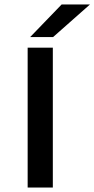

<svg xmlns="http://www.w3.org/2000/svg" viewBox="-20 -834 420 854"><path d="M103 -622H215V0H103ZM114 -669 254 -814H380L216 -669Z"/></svg>

Font: Sarpanch Medium
Style: Regular
Weight: 500
Designer: Manushi Parikh (Devanagari and Latin), Jyotish Sonowal (Devanagari)
Foundry: Indian Type Foundry
Version: Version 2.004;PS 1.0;hotconv 1.0.78;makeotf.lib2.5.61930; tt